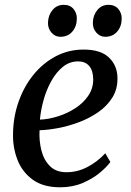

<svg xmlns="http://www.w3.org/2000/svg" viewBox="-20 -766 542 796"><path d="M437.5 -94.5Q423 -74 393.5 -49.5Q364 -25 322.2 -7.2Q280.5 10.5 229.5 10.5Q159 10.5 115.5 -21.2Q72 -53 52.5 -103.2Q33 -153.5 34 -208.5Q34.5 -280 56.8 -343.5Q79 -407 118.5 -455.8Q158 -504.5 211 -532.5Q264 -560.5 326.5 -560.5Q398.5 -560.5 432.8 -526.5Q467 -492.5 467 -441.5Q467.5 -396 445.5 -361Q423.5 -326 387 -300.8Q350.5 -275.5 307 -259.2Q263.5 -243 220.8 -235Q178 -227 144 -226Q141.5 -183 151.5 -143Q161.5 -103 186.8 -77.5Q212 -52 255.5 -52Q301 -52 342.2 -73.5Q383.5 -95 416.5 -130.5ZM304 -511.5Q268.5 -511.5 240.8 -489Q213 -466.5 192.8 -430.2Q172.5 -394 160.8 -351.8Q149 -309.5 145.5 -270Q182 -271.5 220.8 -283.8Q259.5 -296 292.8 -317.8Q326 -339.5 346.2 -369.5Q366.5 -399.5 366.5 -437Q366 -474 349.5 -492.8Q333 -511.5 304 -511.5ZM230 -613.5Q208.5 -613.5 193.2 -631Q178 -648.5 179 -673Q180 -703.5 198 -724.8Q216 -746 244.5 -746Q270.5 -746 284.8 -728.8Q299 -711.5 298.5 -689Q298.5 -657 280 -635.2Q261.5 -613.5 230 -613.5ZM416 -613.5Q394.5 -613.5 379.2 -631Q364 -648.5 365 -673Q366 -703.5 383.8 -724.8Q401.5 -746 430 -746Q456 -746 470.5 -728.8Q485 -711.5 484.5 -689Q484.5 -657 466 -635.2Q447.5 -613.5 416 -613.5Z"/></svg>

Font: Merriweather Text Regular
Style: Italic
Weight: 400
Italic angle: -7.8°
Designer: Eben Sorkin
Foundry: Eben Sorkin
Version: Version 2.100; ttfautohint (v1.7.19-72a1) -l 8 -r 50 -G 200 